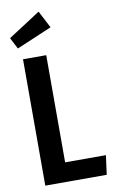

<svg xmlns="http://www.w3.org/2000/svg" viewBox="-101 -981 618 1034"><g transform="rotate(-10 208.5 -464.5)"><path d="M187 -105H410L396 0H60V-691H187ZM236 -835 43 -753 11 -815 187 -929Z"/></g></svg>

Font: Fira Sans Compressed Medium
Style: Regular
Weight: 500
Width: 1
Designer: bBox Type GmbH & Carrois Corporate GbR & Edenspiekermann AG
Foundry: bBox Type GmbH & Carrois Corporate GbR & Edenspiekermann AG
Version: Version 4.301